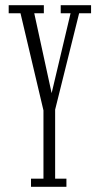

<svg xmlns="http://www.w3.org/2000/svg" viewBox="-20 -720 375 740"><path d="M99.5 0V-31.5H147.5V-294.5L59 -669H13.5V-700H149V-669H112L179 -361L252 -669H214V-700H331V-669H285L192.5 -297.5V-31.5H236V0Z"/></svg>

Font: Imbue 10pt ExtraLight
Style: Regular
Weight: 200
Designer: Tyler Finck
Foundry: Etcetera Type Company
Version: Version 1.102; ttfautohint (v1.8.3)